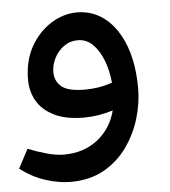

<svg xmlns="http://www.w3.org/2000/svg" viewBox="-48 -432 626 705"><g transform="rotate(-5 265.5 -79.0)"><path d="M261 -388Q321 -388 366 -351Q411 -314 436 -247.5Q461 -181 461 -90Q461 -37 444.5 19Q428 75 394 123Q360 171 308 200.5Q256 230 184 230Q142 230 93 214.5Q44 199 0 165L37 95Q69 108 104.5 118Q140 128 168 128Q242 128 293 88Q344 48 361 -18Q307 -1 254 -1Q187 -1 144 -22.5Q101 -44 81 -79Q61 -114 61 -157Q61 -227 90 -278.5Q119 -330 165 -359Q211 -388 261 -388ZM156 -177Q156 -144 180 -123.5Q204 -103 267 -103Q292 -103 317 -107Q342 -111 367 -120Q363 -163 349 -200.5Q335 -238 311.5 -262Q288 -286 255 -286Q226 -286 203.5 -269.5Q181 -253 168.5 -228Q156 -203 156 -177Z"/></g></svg>

Font: Readex Pro
Style: Regular
Weight: 400
Designer: Bonnie Shaver-Troup, Thomas Jockin
Foundry: Lexend
Version: Version 1.204; ttfautohint (v1.8.4.7-5d5b)